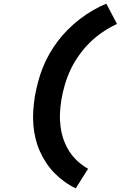

<svg xmlns="http://www.w3.org/2000/svg" viewBox="-20 -861 655 1042"><path d="M391 161Q359 146 329.5 124.5Q300 103 275 77.5Q250 52 230 21.5Q210 -9 195.5 -42Q181 -75 172.5 -110.5Q164 -146 161 -184Q158 -222 160.5 -260.5Q163 -299 169 -337Q176 -376 186.5 -416Q197 -456 212 -493.5Q227 -531 247.5 -567.5Q268 -604 293.5 -637.5Q319 -671 348.5 -700.5Q378 -730 411.5 -756Q445 -782 481.5 -803.5Q518 -825 557 -841L615 -731Q574 -712 536.5 -686.5Q499 -661 467 -629.5Q435 -598 408.5 -560.5Q382 -523 363.5 -484Q345 -445 332.5 -403Q320 -361 313 -319Q307 -282 305.5 -245Q304 -208 309 -171Q314 -134 326 -101Q338 -68 357 -38.5Q376 -9 402 14.5Q428 38 458 55Z"/></svg>

Font: Iosevka Slab HvExObl
Style: Regular
Weight: 900
Width: 7
Italic angle: -9°
Monospace: yes
Designer: Belleve Invis
Foundry: Belleve Invis
Version: Version 11.1.1; ttfautohint (v1.8.3)